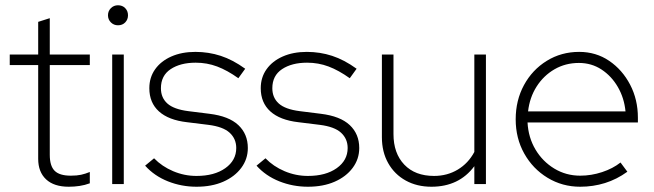

<svg xmlns="http://www.w3.org/2000/svg" viewBox="-20 -699 2482 729"><path d="M241 10Q185 10 155 -18Q125 -46 125 -96V-452H17V-492H125V-616L169 -630V-492H321V-452H169V-111Q169 -69 187.5 -50.5Q206 -32 249 -32Q272 -32 288 -35.5Q304 -39 321 -46V-3Q302 4 282 7Q262 10 241 10Z M406 0V-492H450V0ZM428 -603Q412 -603 401 -614Q390 -625 390 -641Q390 -657 401 -668Q412 -679 428 -679Q445 -679 455.5 -668Q466 -657 466 -641Q466 -625 455.5 -614Q445 -603 428 -603Z M726 10Q669 10 617.5 -10.5Q566 -31 531 -70L565 -98Q595 -67 637.5 -49Q680 -31 726 -31Q794 -31 835.5 -60.5Q877 -90 877 -137Q877 -172 852 -195Q827 -218 771 -225L690 -235Q620 -243 583.5 -276Q547 -309 547 -364Q547 -405 569 -436Q591 -467 630.5 -484.5Q670 -502 722 -502Q772 -502 818 -487Q864 -472 911 -438L885 -402Q843 -432 804.5 -446.5Q766 -461 723 -461Q665 -461 628 -436.5Q591 -412 591 -364Q591 -328 615.5 -306Q640 -284 695 -277L775 -267Q849 -258 885 -224Q921 -190 921 -137Q921 -95 896 -61.5Q871 -28 827.5 -9Q784 10 726 10Z M1149 10Q1092 10 1040.5 -10.5Q989 -31 954 -70L988 -98Q1018 -67 1060.5 -49Q1103 -31 1149 -31Q1217 -31 1258.5 -60.5Q1300 -90 1300 -137Q1300 -172 1275 -195Q1250 -218 1194 -225L1113 -235Q1043 -243 1006.5 -276Q970 -309 970 -364Q970 -405 992 -436Q1014 -467 1053.5 -484.5Q1093 -502 1145 -502Q1195 -502 1241 -487Q1287 -472 1334 -438L1308 -402Q1266 -432 1227.5 -446.5Q1189 -461 1146 -461Q1088 -461 1051 -436.5Q1014 -412 1014 -364Q1014 -328 1038.5 -306Q1063 -284 1118 -277L1198 -267Q1272 -258 1308 -224Q1344 -190 1344 -137Q1344 -95 1319 -61.5Q1294 -28 1250.5 -9Q1207 10 1149 10Z M1618 10Q1563 10 1520.5 -13.5Q1478 -37 1454 -79.5Q1430 -122 1430 -178V-492H1474V-190Q1474 -117 1515 -74Q1556 -31 1628 -31Q1678 -31 1718 -55Q1758 -79 1781 -122V-492H1825V0H1781V-68Q1723 10 1618 10Z M2183 10Q2115 10 2059 -24Q2003 -58 1970.5 -116Q1938 -174 1938 -246Q1938 -318 1969.5 -376Q2001 -434 2056 -468Q2111 -502 2179 -502Q2243 -502 2293 -468Q2343 -434 2372.5 -377.5Q2402 -321 2402 -252V-234H1983Q1986 -177 2013 -131.5Q2040 -86 2084.5 -59Q2129 -32 2183 -32Q2225 -32 2266 -45.5Q2307 -59 2336 -82L2362 -47Q2322 -18 2277 -4Q2232 10 2183 10ZM1985 -276H2355Q2350 -327 2326 -368.5Q2302 -410 2264 -435Q2226 -460 2178 -460Q2127 -460 2085.5 -436Q2044 -412 2017.5 -370.5Q1991 -329 1985 -276Z"/></svg>

Font: Red Hat Display VF
Style: Regular
Weight: 300
Designer: Pentagram, MCKL
Foundry: Pentagram, MCKL
Version: Version 1.023